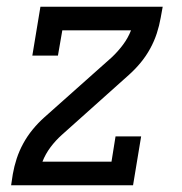

<svg xmlns="http://www.w3.org/2000/svg" viewBox="-20 -550 540 570"><path d="M13 0 18 -33Q22 -56 29.5 -79Q37 -102 49 -124Q61 -146 77 -165.5Q93 -185 112 -202L312 -380Q330 -397 345 -417Q360 -437 369 -460H165L152 -385H76L100 -530H463L457 -497Q453 -474 445.5 -451Q438 -428 426 -406Q414 -384 398 -364.5Q382 -345 363 -328L164 -150Q145 -133 130 -113Q115 -93 106 -70H311L323 -145H399L375 0Z"/></svg>

Font: Iosevka Curly Slab Oblique
Style: Regular
Weight: 400
Italic angle: -9°
Monospace: yes
Designer: Belleve Invis
Foundry: Belleve Invis
Version: Version 11.1.0; ttfautohint (v1.8.3)